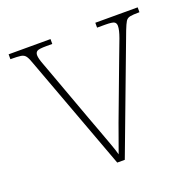

<svg xmlns="http://www.w3.org/2000/svg" viewBox="-101 -639 747 741"><g transform="rotate(-20 272.5 -268.0)"><path d="M86 -468Q78 -492 71 -502Q64 -512 50.5 -514Q37 -516 8 -516V-536H180V-516H156Q125 -516 117.5 -511Q110 -506 110 -495Q110 -482 120 -456Q130 -430 138 -407L214 -199Q225 -170 237 -137Q249 -104 259.5 -75.5Q270 -47 275 -28Q282 -46 297.5 -90.5Q313 -135 340 -206L400 -366Q420 -418 431 -448Q442 -478 442 -495Q442 -506 434.5 -511Q427 -516 396 -516H364V-536H538V-516H536Q511 -516 499 -513.5Q487 -511 481 -501Q475 -491 466 -468L290 0H259Z"/></g></svg>

Font: Noto Serif Devanagari Thin
Style: Regular
Weight: 100
Designer: Universal Thirst, Indian Type Foundry and the Monotype Design Team
Foundry: Monotype Imaging Inc.
Version: Version 2.004; ttfautohint (v1.8.4.7-5d5b)